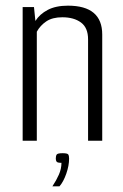

<svg xmlns="http://www.w3.org/2000/svg" viewBox="-20 -497 435 678"><path d="M60 -472H100L105 -423Q120 -447 148.5 -462Q177 -477 220 -477Q341 -477 341 -375V0H291V-358Q291 -399 266 -417.5Q241 -436 200 -436Q165 -436 143.5 -421.5Q122 -407 110 -385V0H60ZM165 161Q179 140 188 119.5Q197 99 197 78Q183 78 180 74Q177 70 177 63Q177 54 180 49Q183 44 201 44Q218 44 221 48.5Q224 53 224 63Q224 88 214 116.5Q204 145 190 161Z"/></svg>

Font: Smooch Sans
Style: Regular
Weight: 400
Designer: Robert E. Leuschke
Foundry: Robert E. Leuschke
Version: Version 1.010; ttfautohint (v1.8.3)